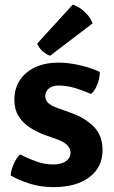

<svg xmlns="http://www.w3.org/2000/svg" viewBox="-20 -774 480 808"><path d="M25 -35.5Q26 -57 37.5 -83.2Q49 -109.5 64.5 -124.5Q96.5 -107.5 132 -94.8Q167.5 -82 203.5 -82Q238 -82 257.2 -95.5Q276.5 -109 277 -130Q277 -148 263.5 -162.5Q250 -177 223 -186.5L166 -207Q131.5 -220 102.8 -239.2Q74 -258.5 57.2 -286.5Q40.5 -314.5 40.5 -353.5Q40.5 -402 64 -437.2Q87.5 -472.5 129.5 -491.5Q171.5 -510.5 226 -510.5Q270 -510.5 319 -498.8Q368 -487 399.5 -471.5Q400.5 -456 395.8 -437.5Q391 -419 382.5 -403.2Q374 -387.5 363 -378.5Q334 -391.5 298.2 -402.8Q262.5 -414 226 -414Q200 -414 185.2 -401.2Q170.5 -388.5 170.5 -369.5Q170.5 -352.5 182.5 -341Q194.5 -329.5 219.5 -320.5L281.5 -298Q338 -278 374.8 -240.8Q411.5 -203.5 411.5 -142Q411.5 -70 356 -28.2Q300.5 13.5 205.5 13.5Q152 13.5 105.5 -1Q59 -15.5 25 -35.5ZM286 -754.5Q311.5 -747 336.2 -724.2Q361 -701.5 369.5 -675.5L191 -539.5Q174.5 -544.5 159 -558.5Q143.5 -572.5 136.5 -590.5Z"/></svg>

Font: Signika Light SemiBold
Style: Regular
Weight: 600
Version: Version 2.003;gftools[0.9.32]